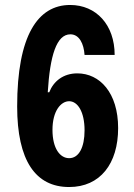

<svg xmlns="http://www.w3.org/2000/svg" viewBox="-20 -742 540 772"><path d="M258 10C383 10 455 -84 455 -227C455 -369 381 -447 291 -447C234 -447 195 -415 178 -371H172C181 -518 207 -604 263 -604C299 -604 317 -566 320 -521H441C441 -642 367 -722 262 -722C132 -722 49 -599 49 -314C49 -96 123 10 258 10ZM258 -106C222 -106 191 -144 191 -220C191 -296 225 -335 258 -335C292 -335 320 -293 320 -218C320 -149 297 -106 258 -106Z"/></svg>

Font: Kathrein 77 Bold Condensed
Style: Regular
Weight: 700
Width: 3
Designer: Lazydogs Typefoundry, based on Open Sans by Ascender Corporation
Foundry: Lazydogs Typefoundry
Version: Version 1.003;PS 001.003;hotconv 1.0.88;makeotf.lib2.5.64775